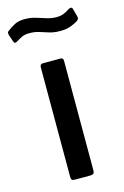

<svg xmlns="http://www.w3.org/2000/svg" viewBox="-145 -791 543 843"><g transform="rotate(-15 127.0 -369.0)"><path d="M176 -19Q176 -8 171.5 -4Q167 0 156 0H88Q77 0 73.5 -3.5Q70 -7 70 -16V-515Q70 -530 84 -530H164Q176 -530 176 -516ZM275 -670Q262 -662 242.5 -654.5Q223 -647 194 -647Q167 -647 145.5 -653.5Q124 -660 104.5 -666.5Q85 -673 60 -673Q39 -673 25.5 -666.5Q12 -660 -2 -651Q-8 -648 -11.5 -648.5Q-15 -649 -18 -657L-29 -689Q-30 -694 -30 -698Q-30 -702 -25 -706Q-8 -719 10 -728.5Q28 -738 56 -738Q82 -738 105 -731Q128 -724 150 -717Q172 -710 194 -710Q214 -710 228 -716Q242 -722 255 -731Q262 -734 266.5 -733.5Q271 -733 273 -725L283 -688Q286 -678 275 -670Z"/></g></svg>

Font: Libre Franklin Thin Medium
Style: Regular
Weight: 500
Version: Version 3.000